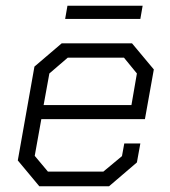

<svg xmlns="http://www.w3.org/2000/svg" viewBox="-20 -649 593 669"><path d="M42 -90 100 -417 195 -498H440L516 -407L485 -234H124L101 -106L147 -51H340L405 -105L413 -149H469L457 -83L360 0H117ZM438 -283 457 -393 412 -448H216L152 -393L132 -283ZM215 -629H477L469 -583H207Z"/></svg>

Font: Chakra Petch Light
Style: Italic
Weight: 300
Italic angle: -10°
Designer: Katatrad Aksorn Co.,Ltd.
Foundry: Cadson Demak Co.,Ltd.
Version: Version 1.000; ttfautohint (v1.6)